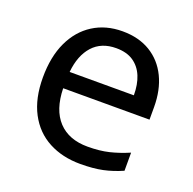

<svg xmlns="http://www.w3.org/2000/svg" viewBox="-104 -651 771 767"><g transform="rotate(20 282.0 -268.0)"><path d="M292 -546Q361 -546 410.5 -516Q460 -486 486.5 -431.5Q513 -377 513 -304V-251H146Q148 -160 192.5 -112.5Q237 -65 317 -65Q368 -65 407.5 -74.5Q447 -84 489 -102V-25Q448 -7 408 1.5Q368 10 313 10Q237 10 178.5 -21Q120 -52 87.5 -113.5Q55 -175 55 -264Q55 -352 84.5 -415Q114 -478 167.5 -512Q221 -546 292 -546ZM291 -474Q228 -474 191.5 -433.5Q155 -393 148 -321H421Q421 -367 407 -401Q393 -435 364.5 -454.5Q336 -474 291 -474Z"/></g></svg>

Font: lsinhala15
Style: Book
Weight: 400
Designer: Jelle Bosma - Monotype Design Team
Foundry: Monotype Imaging Inc.
Version: Version 2.003